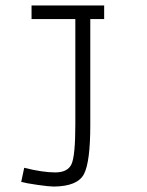

<svg xmlns="http://www.w3.org/2000/svg" viewBox="-20 -675 540 706"><path d="M312 -605V-215Q312 -79 288.5 -34.5Q265 10 178 11Q161 11 119 5Q77 -1 58 -6L69 -58Q137 -41 183 -41Q229 -41 243 -71.5Q257 -102 257 -218V-605H96V-655H363V-605Z"/></svg>

Font: TypoPRO Lekton
Style: Regular
Weight: 400
Monospace: yes
Designer: Paolo Mazzetti, Luciano Perondi, Raffaele Flato, Elena Papassissa, Emilio Macchia, Michela Povoleri, Tobias Seemiller, R
Version: Version 34.000